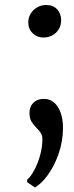

<svg xmlns="http://www.w3.org/2000/svg" viewBox="-20 -552 304 788"><path d="M96 -460Q96 -480 106.2 -496.5Q116.5 -513 133.2 -522.2Q150 -531.5 169 -531.5Q199 -531.5 215 -513.2Q231 -495 231 -469Q231 -448 221 -431.8Q211 -415.5 194.5 -406.8Q178 -398 158 -398Q132.5 -398 114.2 -415.5Q96 -433 96 -460ZM162.5 -146Q184 -146 201.2 -131.8Q218.5 -117.5 228.5 -90.5Q238.5 -63.5 238.5 -27.5Q238.5 27 221 77.8Q203.5 128.5 177 165.2Q150.5 202 123.5 217H122.5L91.5 195.5V185.5Q105.5 174 120.2 147Q135 120 144.5 85.8Q154 51.5 154 19.5Q154 4.5 148 -5.2Q142 -15 130 -27Q116 -41.5 108.5 -54.2Q101 -67 101 -89Q101 -115 117.2 -130.5Q133.5 -146 158 -146Z"/></svg>

Font: Merriweather 12pt
Style: Regular
Weight: 400
Designer: Eben Sorkin
Foundry: Eben Sorkin
Version: Version 2.100